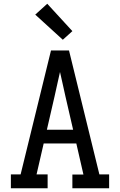

<svg xmlns="http://www.w3.org/2000/svg" viewBox="-20 -1004 640 1024"><path d="M38 0V-74H90L192 -490L252 -735H348L510 -74H562V0H366V-73H425L387 -239H213L175 -74H234V0ZM370 -312 329 -490Q322 -523 314.5 -555.5Q307 -588 300 -620Q293 -588 285.5 -555.5Q278 -523 271 -490L230 -312ZM315 -792 168 -926 232 -984 366 -838Z"/></svg>

Font: Iosevka Slab Extended
Style: Regular
Weight: 400
Width: 7
Monospace: yes
Designer: Belleve Invis
Foundry: Belleve Invis
Version: Version 11.1.1; ttfautohint (v1.8.3)